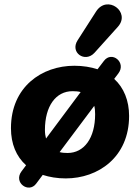

<svg xmlns="http://www.w3.org/2000/svg" viewBox="-20 -803 639 876"><path d="M280 11C428 11 569 -86 569 -274C569 -344 545 -403 501 -443L520 -468C558 -518 490 -573 454 -525L425 -487C394 -497 359 -503 319 -503C171 -503 30 -407 30 -218C30 -147 54 -89 99 -49L78 -21C40 30 111 81 145 35L175 -5C206 5 241 11 280 11ZM288 -105C275 -105 263 -106 252 -109L410 -320C413 -309 414 -296 414 -282C414 -173 364 -105 288 -105ZM411 -562 518 -681C578 -748 469 -830 418 -750L334 -619C298 -563 368 -515 411 -562ZM185 -210C185 -319 235 -387 311 -387C325 -387 337 -386 348 -383L190 -171C187 -182 185 -195 185 -210Z"/></svg>

Font: SN Pro Heavy
Style: Italic
Weight: 800
Italic angle: -9°
Designer: Tobias Whetton
Foundry: Supernotes
Version: Version 1.001;Glyphs 3.2 (3249)